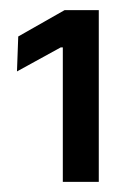

<svg xmlns="http://www.w3.org/2000/svg" viewBox="-20 -722 254 379"><path d="M104 -363V-628.5H100L13.5 -581L16 -650L107.5 -702H175V-363Z"/></svg>

Font: Anek Tamil Medium
Style: Regular
Weight: 500
Designer: Aadarsh Rajan (Tamil), Yesha Goshar (Latin)
Foundry: Ek Type
Version: Version 1.003